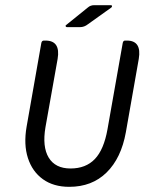

<svg xmlns="http://www.w3.org/2000/svg" viewBox="-20 -713 559 743"><path d="M237 -617 320 -684Q330 -693 345 -693H408Q413 -693 413.5 -690Q414 -687 411 -684L320 -619Q306 -608 290 -608H239Q235 -608 234 -611.5Q233 -615 237 -617ZM248 10Q187 10 146 -19.5Q105 -49 88 -101.5Q71 -154 83 -223L140 -547Q142 -556 150 -556H156Q215 -556 203 -485L156 -221Q143 -145 168.5 -103Q194 -61 253 -61Q312 -61 347 -97.5Q382 -134 396 -213L455 -547Q457 -556 464 -556H471Q529 -556 517 -485L467 -201Q449 -101 392.5 -45.5Q336 10 248 10Z"/></svg>

Font: Zain
Style: Italic
Weight: 400
Italic angle: -10°
Designer: Zain,Boutros
Foundry: Mobile Telecommunications Company (Zain), 2024
Version: Version 1.51; ttfautohint (v1.8.4)